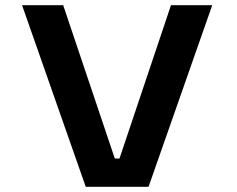

<svg xmlns="http://www.w3.org/2000/svg" viewBox="-20 -720 915 740"><path d="M310.5 0 65 -700H223.5L422.5 -109H440.5L639 -700H798L552.5 0Z"/></svg>

Font: Trispace SemiExpanded SemiBold
Style: Regular
Weight: 600
Width: 6
Designer: Tyler Finck
Foundry: Etcetera Type Company
Version: Version 1.210; ttfautohint (v1.8.3)